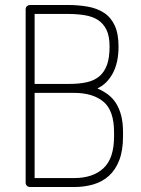

<svg xmlns="http://www.w3.org/2000/svg" viewBox="-20 -751 567 771"><path d="M83 -713Q83 -722 88.5 -726.5Q94 -731 101 -731H251Q294 -731 331.5 -724.5Q369 -718 397 -700Q425 -682 440.5 -649Q456 -616 456 -564Q456 -499 432.5 -456Q409 -413 371 -396Q394 -386 413 -372Q432 -358 445.5 -337Q459 -316 466.5 -287.5Q474 -259 474 -220V-203Q474 -147 459 -108Q444 -69 417.5 -45Q391 -21 355 -10.5Q319 0 278 0H101Q93 0 88 -5Q83 -10 83 -17ZM278 -36Q353 -36 395.5 -75.5Q438 -115 438 -203V-220Q438 -307 395.5 -342.5Q353 -378 278 -378H119V-36ZM119 -414H258Q299 -414 329.5 -421Q360 -428 380 -445.5Q400 -463 410 -491.5Q420 -520 420 -564Q420 -606 407.5 -631.5Q395 -657 373 -671Q351 -685 320 -690Q289 -695 253 -695H119Z"/></svg>

Font: AkaAcidDosis
Style: ExtraLight
Weight: 250
Designer: Edgar Tolentino, Pablo Impallari, Igino Marini, Aka-Acid
Foundry: Edgar Tolentino, Pablo Impallari, Igino Marini, Aka-Acid
Version: Version 1.007